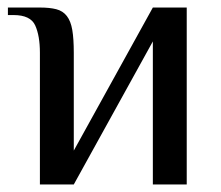

<svg xmlns="http://www.w3.org/2000/svg" viewBox="-20 -490 588 510"><path d="M386 -380 176 0H86V-350Q86 -395 73.5 -422.5Q61 -450 16 -450H1V-470H86Q112 -470 129.5 -465.5Q147 -461 157.5 -447.5Q168 -434 172 -410.5Q176 -387 176 -350V-90L386 -470H476V0H386Z"/></svg>

Font: Philosopher
Style: Regular
Weight: 400
Designer: Jovanny Lemonad
Foundry: Jovanny Lemonad
Version: Version 1.000